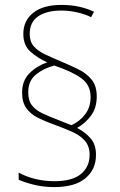

<svg xmlns="http://www.w3.org/2000/svg" viewBox="-20 -779 489 782"><path d="M70 -402Q70 -450 99.5 -480Q129 -510 172 -525Q131 -544 103 -569.5Q75 -595 75 -641Q75 -695 115.5 -727Q156 -759 230 -759Q269 -759 303 -751.5Q337 -744 363 -731L351 -709Q330 -720 297 -728Q264 -736 230 -736Q170 -736 135.5 -712.5Q101 -689 101 -641Q101 -609 118 -590Q135 -571 163.5 -557.5Q192 -544 228 -529Q266 -513 299.5 -496.5Q333 -480 353.5 -454.5Q374 -429 374 -386Q374 -340 351 -308.5Q328 -277 294 -258Q328 -240 349.5 -215Q371 -190 371 -148Q371 -89 328 -53Q285 -17 201 -17Q157 -17 118.5 -26.5Q80 -36 56 -47V-76Q87 -59 124.5 -50Q162 -41 201 -41Q275 -41 310 -70.5Q345 -100 345 -148Q345 -184 325.5 -206Q306 -228 273 -242.5Q240 -257 202 -271Q165 -284 135 -299Q105 -314 87.5 -338Q70 -362 70 -402ZM95 -403Q95 -369 110.5 -349.5Q126 -330 152.5 -317.5Q179 -305 213 -292L271 -269Q304 -284 326.5 -313Q349 -342 349 -384Q349 -433 311 -460.5Q273 -488 201 -512Q158 -501 126.5 -475.5Q95 -450 95 -403Z"/></svg>

Font: Noto Sans Khmer UI SemiCondensed Thin
Style: Regular
Weight: 100
Width: 4
Designer: Danh Hong and the Monotype Design Team
Foundry: Monotype Imaging Inc.
Version: Version 2.002; ttfautohint (v1.8.4.7-5d5b)